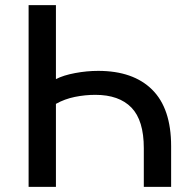

<svg xmlns="http://www.w3.org/2000/svg" viewBox="-20 -725 742 745"><path d="M91 0V-705H197V-418Q226 -433 271.5 -441.5Q317 -450 361 -450Q497 -450 570.5 -377Q644 -304 644 -158V0H538V-150Q538 -258 490 -307.5Q442 -357 350 -357Q310 -357 270.5 -349Q231 -341 197 -322V0Z"/></svg>

Font: NunitoSans_10ptSemiBold
Style: Regular
Weight: 600
Designer: Vernon Adams
Foundry: Vernon Adams
Version: Version 3.101;gftools[0.9.27]